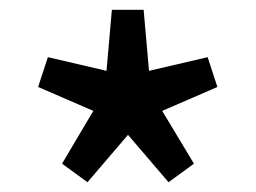

<svg xmlns="http://www.w3.org/2000/svg" viewBox="-20 -821 524 393"><path d="M159 -448 242 -545 325 -448 377 -486 312 -594 425 -643 405 -704 285 -676 274 -801H209L198 -676L78 -704L58 -643L171 -594L107 -486Z"/></svg>

Font: Noto Sans CJK TC Medium
Style: Regular
Weight: 500
Designer: Ryoko NISHIZUKA 西塚涼子 (kana, bopomofo & ideographs); Paul D. Hunt (Latin, Greek & Cyrillic); Sandoll Communications 산돌커뮤니
Foundry: Adobe
Version: Version 2.004;hotconv 1.0.118;makeotfexe 2.5.65603